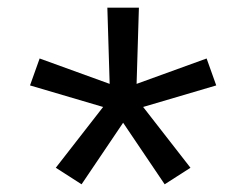

<svg xmlns="http://www.w3.org/2000/svg" viewBox="-20 -783 640 499"><path d="M192 -304 125 -347 248 -505 58 -561 83 -631 265 -565 259 -763H341L335 -565L517 -631L542 -561L352 -505L475 -347L408 -304L300 -464Z"/></svg>

Font: Zed Mono Extended
Style: Regular
Weight: 400
Width: 7
Monospace: yes
Designer: Belleve Invis
Foundry: Belleve Invis
Version: Version 1.0.0; ttfautohint (v1.8.4)